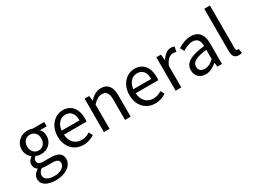

<svg xmlns="http://www.w3.org/2000/svg" viewBox="-56 -1622 3587 2698"><g transform="rotate(-30 1737.5 -273.0)"><path d="M275 250C443 250 550 163 550 62C550 -28 486 -67 361 -67H254C181 -67 159 -92 159 -126C159 -156 174 -174 194 -191C218 -179 248 -172 274 -172C386 -172 473 -245 473 -361C473 -408 455 -448 429 -473H540V-543H351C332 -551 305 -557 274 -557C165 -557 71 -482 71 -363C71 -298 106 -245 142 -217V-213C113 -193 82 -157 82 -112C82 -69 103 -40 131 -23V-18C80 13 51 58 51 105C51 198 143 250 275 250ZM274 -234C212 -234 159 -284 159 -363C159 -443 211 -490 274 -490C339 -490 390 -443 390 -363C390 -284 337 -234 274 -234ZM288 187C189 187 131 150 131 92C131 61 147 28 186 0C210 6 236 8 256 8H350C422 8 460 26 460 77C460 133 393 187 288 187Z M861 13C934 13 992 -11 1039 -42L1007 -103C966 -76 924 -60 871 -60C768 -60 697 -134 691 -250H1057C1059 -264 1061 -282 1061 -302C1061 -457 983 -557 844 -557C720 -557 601 -448 601 -271C601 -92 716 13 861 13ZM690 -315C701 -423 769 -484 846 -484C931 -484 981 -425 981 -315Z M1195 0H1287V-394C1341 -449 1379 -477 1435 -477C1507 -477 1538 -434 1538 -332V0H1629V-344C1629 -482 1577 -557 1463 -557C1389 -557 1332 -516 1281 -464H1279L1270 -543H1195Z M2025 13C2098 13 2156 -11 2203 -42L2171 -103C2130 -76 2088 -60 2035 -60C1932 -60 1861 -134 1855 -250H2221C2223 -264 2225 -282 2225 -302C2225 -457 2147 -557 2008 -557C1884 -557 1765 -448 1765 -271C1765 -92 1880 13 2025 13ZM1854 -315C1865 -423 1933 -484 2010 -484C2095 -484 2145 -425 2145 -315Z M2359 0H2451V-349C2487 -441 2542 -475 2587 -475C2610 -475 2622 -472 2640 -466L2657 -545C2640 -554 2623 -557 2599 -557C2539 -557 2483 -513 2445 -444H2443L2434 -543H2359Z M2845 13C2912 13 2973 -22 3025 -65H3028L3036 0H3111V-334C3111 -469 3056 -557 2923 -557C2835 -557 2759 -518 2710 -486L2745 -423C2788 -452 2845 -481 2908 -481C2997 -481 3020 -414 3020 -344C2789 -318 2687 -259 2687 -141C2687 -43 2754 13 2845 13ZM2871 -61C2817 -61 2775 -85 2775 -147C2775 -217 2837 -262 3020 -283V-132C2967 -85 2923 -61 2871 -61Z M3379 13C3404 13 3419 9 3432 5L3419 -65C3409 -63 3405 -63 3400 -63C3386 -63 3375 -74 3375 -102V-796H3283V-108C3283 -31 3311 13 3379 13Z"/></g></svg>

Font: Noto Sans CJK HK
Style: Regular
Weight: 400
Designer: Ryoko NISHIZUKA 西塚涼子 (kana, bopomofo & ideographs); Paul D. Hunt (Latin, Greek & Cyrillic); Sandoll Communications 산돌커뮤니
Foundry: Adobe
Version: Version 2.004;hotconv 1.0.118;makeotfexe 2.5.65603